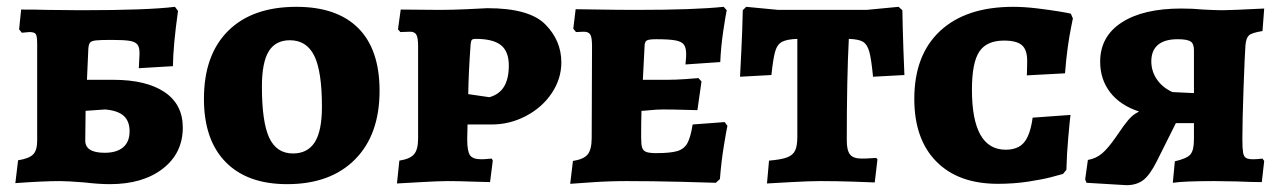

<svg xmlns="http://www.w3.org/2000/svg" viewBox="-20 -531 3751 563"><path d="M228 4Q178 0 156 0Q106 0 25 6L33 -61Q65 -66 77 -78Q89 -90 89 -118V-401Q89 -425 85 -431Q81 -437 66 -437L44 -435L36 -445L42 -503Q90 -503 117 -502L217 -501Q413 -501 493 -511L502 -499Q488 -400 487 -337L387 -331L389 -370Q390 -390 384 -399Q378 -408 361.5 -411Q345 -414 308 -414Q274 -414 261 -412.5Q248 -411 244 -406Q240 -401 239 -388L235 -297H312Q409 -297 462.5 -261Q516 -225 516 -157Q516 -82 457.5 -36.5Q399 9 302 9Q270 9 228 4ZM360 -146Q360 -176 342.5 -191.5Q325 -207 288 -210L231 -206L230 -120Q229 -83 287 -83Q322 -83 341 -99Q360 -115 360 -146Z M578 -241Q578 -370 649 -440.5Q720 -511 849 -511Q968 -511 1030.5 -448.5Q1093 -386 1093 -265Q1093 -136 1021 -63.5Q949 9 822 9Q705 9 641.5 -56Q578 -121 578 -241ZM924 -218Q924 -322 901.5 -367.5Q879 -413 830 -413Q788 -413 768 -380.5Q748 -348 748 -277Q748 -173 769.5 -127Q791 -81 839 -81Q882 -81 903 -114Q924 -147 924 -218Z M1151 -60Q1183 -65 1194.5 -79Q1206 -93 1206 -125V-396Q1206 -420 1201 -429Q1196 -438 1183 -438L1154 -437L1147 -445L1155 -503L1268 -502Q1305 -502 1348.5 -504Q1392 -506 1409 -507Q1532 -507 1579 -459.5Q1626 -412 1626 -348Q1626 -300 1598 -258Q1570 -216 1522.5 -191Q1475 -166 1422 -166H1351L1350 -123Q1350 -88 1358 -76Q1366 -64 1391 -64Q1401 -64 1410 -65Q1419 -66 1422 -66L1425 -60L1417 3Q1402 3 1364 1.5Q1326 0 1293 0Q1268 0 1215 3Q1162 6 1144 7ZM1472 -339Q1472 -380 1449 -398.5Q1426 -417 1375 -417Q1366 -417 1363.5 -414Q1361 -411 1360 -401Q1354 -319 1353 -255L1415 -246Q1444 -254 1458 -277Q1472 -300 1472 -339Z M1660 -59Q1692 -64 1703.5 -78.5Q1715 -93 1715 -127L1716 -396Q1716 -421 1711 -429.5Q1706 -438 1692 -438L1669 -437L1661 -447L1668 -504Q1686 -504 1737.5 -503Q1789 -502 1847 -502Q2016 -502 2102 -511L2111 -501Q2108 -488 2101 -441.5Q2094 -395 2092 -349L1990 -342Q1990 -345 1991 -354Q1992 -363 1992 -372Q1992 -391 1985.5 -400Q1979 -409 1961 -412.5Q1943 -416 1904 -416Q1882 -416 1876 -412Q1870 -408 1870 -394L1865 -297H1936Q1961 -297 1989 -299Q2017 -301 2028 -302L2037 -292L2025 -208Q2015 -208 1985.5 -209Q1956 -210 1924 -210Q1906 -210 1887 -208Q1868 -206 1861 -206Q1860 -172 1860 -129Q1860 -107 1863 -98Q1866 -89 1875 -85.5Q1884 -82 1904 -82Q1946 -82 1966 -88Q1986 -94 1995.5 -111Q2005 -128 2011 -166L2105 -173L2113 -162Q2110 -149 2102.5 -103Q2095 -57 2091 -6L2079 5Q2055 4 1973 2Q1891 0 1817 0Q1766 0 1716 3.5Q1666 7 1652 8Z M2235 -60Q2271 -63 2288 -69.5Q2305 -76 2311.5 -89.5Q2318 -103 2318 -130V-417Q2288 -416 2273.5 -408.5Q2259 -401 2253 -380Q2247 -359 2242 -311L2150 -306Q2151 -324 2154 -385.5Q2157 -447 2158 -501L2168 -511L2262 -502H2521L2615 -511L2626 -501Q2627 -446 2629 -387Q2631 -328 2632 -311L2540 -306Q2535 -358 2529 -379.5Q2523 -401 2510.5 -408.5Q2498 -416 2469 -417Q2463 -303 2463 -119Q2463 -90 2472.5 -78Q2482 -66 2507 -66Q2522 -66 2533.5 -67Q2545 -68 2549 -68L2553 -64L2545 4Q2526 3 2478 1.5Q2430 0 2386 0Q2354 0 2300 3Q2246 6 2229 7Z M2661 -241Q2661 -370 2737 -440.5Q2813 -511 2951 -511Q2983 -511 3020.5 -506.5Q3058 -502 3085 -497.5Q3112 -493 3120 -491L3126 -477Q3125 -471 3120.5 -449.5Q3116 -428 3111 -392.5Q3106 -357 3103 -316L2991 -310Q2991 -313 2991.5 -325Q2992 -337 2992 -353Q2992 -385 2976.5 -398.5Q2961 -412 2924 -412Q2873 -412 2851.5 -379.5Q2830 -347 2830 -268Q2830 -92 2929 -92Q2965 -92 2983 -113.5Q3001 -135 3008 -186L3119 -194Q3117 -179 3112.5 -128.5Q3108 -78 3107 -33L3097 -21Q3090 -19 3064 -12Q3038 -5 2995.5 1.5Q2953 8 2906 8Q2790 8 2725.5 -57.5Q2661 -123 2661 -241Z M3682 -66 3687 -59 3680 3Q3652 3 3606 1L3541 0Q3452 0 3419 5L3425 -58Q3460 -66 3470.5 -78Q3481 -90 3481 -122V-170H3428L3372 -58Q3352 -18 3332.5 -3Q3313 12 3283 12L3166 5L3162 -5L3170 -62Q3194 -66 3212 -81.5Q3230 -97 3252 -129L3275 -162Q3289 -181 3298.5 -189.5Q3308 -198 3320 -204Q3265 -222 3235.5 -260Q3206 -298 3206 -350Q3206 -424 3269 -465Q3332 -506 3444 -506Q3478 -506 3508 -503Q3546 -501 3564 -501Q3587 -501 3687 -506L3682 -440Q3651 -435 3642.5 -427.5Q3634 -420 3632 -398Q3630 -372 3626.5 -274Q3623 -176 3623 -124Q3623 -96 3625 -84Q3627 -72 3633.5 -68Q3640 -64 3655 -64Q3666 -64 3682 -66ZM3481 -258V-384Q3481 -403 3471 -409.5Q3461 -416 3433 -416Q3395 -416 3375.5 -399.5Q3356 -383 3356 -351Q3356 -322 3372.5 -298Q3389 -274 3418 -261Z"/></svg>

Font: Alegreya SC ExtraBold
Style: Regular
Weight: 800
Designer: Juan Pablo del Peral
Foundry: Huerta Tipografica
Version: Version 2.007; ttfautohint (v1.6)